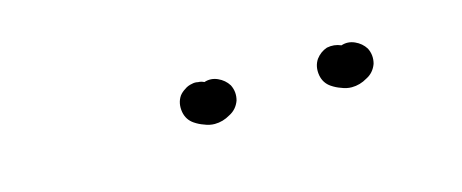

<svg xmlns="http://www.w3.org/2000/svg" viewBox="-23 -649 599 249"><g transform="rotate(-15 277.0 -524.5)"><path d="M280 -538Q285 -528 282 -517Q278 -506 268 -501Q258 -495 247 -495Q240 -495 233 -498Q227 -500 221 -504Q212 -510 210 -521Q208 -533 214 -542Q217 -546 222 -549Q226 -552 232 -553Q236 -554 240 -553Q244 -553 248 -551Q257 -554 266 -550Q275 -546 280 -538ZM464 -538Q469 -528 466 -517Q462 -506 452 -501Q442 -495 431 -495Q424 -495 417 -498Q411 -500 405 -504Q396 -510 394 -521Q392 -533 398 -542Q404 -550 413 -553Q423 -555 432 -551Q441 -554 450 -550Q459 -546 464 -538Z"/></g></svg>

Font: FRB American Cursive Guidelines Dotted Ultra
Style: Bold Italic
Weight: 1000
Italic angle: -25°
Version: Version 2.0;Modular Font Editor K font №1